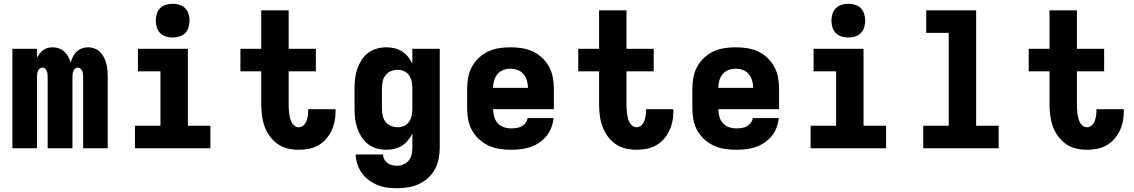

<svg xmlns="http://www.w3.org/2000/svg" viewBox="-20 -790 6040 1023"><path d="M46 0V-530H177V-482Q183 -494 191 -504.5Q199 -515 210 -523Q221 -531 234 -534.5Q247 -538 261 -538Q278 -538 294.5 -532Q311 -526 323 -514.5Q335 -503 343.5 -488Q352 -473 356 -456Q361 -472 368.5 -487.5Q376 -503 388 -514.5Q400 -526 416 -532Q432 -538 449 -538Q467 -538 484 -531.5Q501 -525 513.5 -512.5Q526 -500 534 -484Q542 -468 546.5 -450.5Q551 -433 552.5 -415.5Q554 -398 554 -380V0H423V-380Q423 -388 422 -396Q421 -404 418 -411.5Q415 -419 408.5 -424.5Q402 -430 394 -430Q386 -430 380 -424.5Q374 -419 371 -411.5Q368 -404 367 -396Q366 -388 366 -380V0H234V-380Q234 -388 233 -396Q232 -404 229 -411.5Q226 -419 220 -424.5Q214 -430 206 -430Q198 -430 191.5 -424.5Q185 -419 182 -411.5Q179 -404 178 -396Q177 -388 177 -380V0Z M699 0V-120H835V-410H715V-530H981V-120H1101V0ZM900 -590Q882 -590 864 -595.5Q846 -601 833.5 -613.5Q821 -626 815.5 -644Q810 -662 810 -680Q810 -698 815.5 -716Q821 -734 833.5 -746.5Q846 -759 864 -764.5Q882 -770 900 -770Q918 -770 936 -764.5Q954 -759 966.5 -746.5Q979 -734 984.5 -716Q990 -698 990 -680Q990 -662 984.5 -644Q979 -626 966.5 -613.5Q954 -601 936 -595.5Q918 -590 900 -590Z M1571 8Q1541 8 1512 1Q1483 -6 1458.5 -23.5Q1434 -41 1416.5 -65.5Q1399 -90 1389 -118.5Q1379 -147 1375.5 -176.5Q1372 -206 1372 -236V-410H1261V-530H1372V-735H1518V-530H1663V-410H1518V-236Q1518 -224 1518.5 -211.5Q1519 -199 1520.5 -186.5Q1522 -174 1525 -162Q1528 -150 1533.5 -139Q1539 -128 1549 -120Q1559 -112 1571 -112Q1586 -112 1597 -122Q1608 -132 1613 -145.5Q1618 -159 1620 -173.5Q1622 -188 1622 -203Q1622 -204 1622 -205Q1622 -206 1622 -208H1767Q1768 -205 1768 -202Q1768 -199 1768 -196Q1768 -169 1762.5 -142.5Q1757 -116 1745.5 -92Q1734 -68 1716 -48Q1698 -28 1674.5 -15Q1651 -2 1624.5 3Q1598 8 1571 8Z M2096 213Q2070 213 2043.5 209.5Q2017 206 1992 196Q1967 186 1945.5 170Q1924 154 1908.5 132.5Q1893 111 1884.5 85.5Q1876 60 1875 33H2021Q2021 47 2027.5 59Q2034 71 2045 79Q2056 87 2069.5 90Q2083 93 2096 93Q2114 93 2131 85.5Q2148 78 2159 63.5Q2170 49 2173.5 31Q2177 13 2177 -5V-79Q2168 -60 2154 -42.5Q2140 -25 2121.5 -13.5Q2103 -2 2081.5 3Q2060 8 2039 8Q2013 8 1987.5 1Q1962 -6 1941 -22Q1920 -38 1906 -60.5Q1892 -83 1883.5 -107.5Q1875 -132 1872 -158Q1869 -184 1869 -210V-320Q1869 -346 1872 -372Q1875 -398 1883.5 -422.5Q1892 -447 1906 -469.5Q1920 -492 1941 -508Q1962 -524 1987.5 -531Q2013 -538 2039 -538Q2060 -538 2081.5 -533Q2103 -528 2121.5 -516.5Q2140 -505 2154 -487.5Q2168 -470 2177 -451V-530H2323V-5Q2323 25 2317.5 54.5Q2312 84 2298 110.5Q2284 137 2261.5 157.5Q2239 178 2212 190.5Q2185 203 2155.5 208Q2126 213 2096 213ZM2099 -112Q2117 -112 2133.5 -119.5Q2150 -127 2160 -142Q2170 -157 2173.5 -174.5Q2177 -192 2177 -210V-320Q2177 -338 2173.5 -355.5Q2170 -373 2160 -388Q2150 -403 2133.5 -410.5Q2117 -418 2099 -418Q2081 -418 2063.5 -411Q2046 -404 2034.5 -389.5Q2023 -375 2019 -356.5Q2015 -338 2015 -320V-210Q2015 -192 2019 -173.5Q2023 -155 2034.5 -140.5Q2046 -126 2063.5 -119Q2081 -112 2099 -112Z M2703 8Q2673 8 2642.5 3.5Q2612 -1 2584.5 -13.5Q2557 -26 2534 -46.5Q2511 -67 2496 -93.5Q2481 -120 2475 -150Q2469 -180 2469 -210V-320Q2469 -350 2475 -380Q2481 -410 2495.5 -436Q2510 -462 2532.5 -483Q2555 -504 2582.5 -516.5Q2610 -529 2640 -533.5Q2670 -538 2700 -538Q2730 -538 2760 -533.5Q2790 -529 2817.5 -516.5Q2845 -504 2867.5 -483Q2890 -462 2904.5 -436Q2919 -410 2925 -380Q2931 -350 2931 -320V-208H2607Q2608 -188 2613 -168.5Q2618 -149 2631.5 -134Q2645 -119 2664 -112.5Q2683 -106 2703 -106Q2717 -106 2731.5 -108Q2746 -110 2758.5 -116.5Q2771 -123 2780 -135Q2789 -147 2791 -161H2929Q2927 -135 2917.5 -110Q2908 -85 2891.5 -65Q2875 -45 2853 -30Q2831 -15 2806 -6.5Q2781 2 2755 5Q2729 8 2703 8ZM2607 -322H2793Q2793 -341 2787.5 -360.5Q2782 -380 2769.5 -395Q2757 -410 2738.5 -417Q2720 -424 2700 -424Q2680 -424 2661.5 -417Q2643 -410 2630.5 -395Q2618 -380 2612.5 -360.5Q2607 -341 2607 -322Z M3371 8Q3341 8 3312 1Q3283 -6 3258.5 -23.5Q3234 -41 3216.5 -65.5Q3199 -90 3189 -118.5Q3179 -147 3175.5 -176.5Q3172 -206 3172 -236V-410H3061V-530H3172V-735H3318V-530H3463V-410H3318V-236Q3318 -224 3318.5 -211.5Q3319 -199 3320.5 -186.5Q3322 -174 3325 -162Q3328 -150 3333.5 -139Q3339 -128 3349 -120Q3359 -112 3371 -112Q3386 -112 3397 -122Q3408 -132 3413 -145.5Q3418 -159 3420 -173.5Q3422 -188 3422 -203Q3422 -204 3422 -205Q3422 -206 3422 -208H3567Q3568 -205 3568 -202Q3568 -199 3568 -196Q3568 -169 3562.5 -142.5Q3557 -116 3545.5 -92Q3534 -68 3516 -48Q3498 -28 3474.5 -15Q3451 -2 3424.5 3Q3398 8 3371 8Z M3903 8Q3873 8 3842.5 3.5Q3812 -1 3784.5 -13.5Q3757 -26 3734 -46.5Q3711 -67 3696 -93.5Q3681 -120 3675 -150Q3669 -180 3669 -210V-320Q3669 -350 3675 -380Q3681 -410 3695.5 -436Q3710 -462 3732.5 -483Q3755 -504 3782.5 -516.5Q3810 -529 3840 -533.5Q3870 -538 3900 -538Q3930 -538 3960 -533.5Q3990 -529 4017.5 -516.5Q4045 -504 4067.5 -483Q4090 -462 4104.5 -436Q4119 -410 4125 -380Q4131 -350 4131 -320V-208H3807Q3808 -188 3813 -168.5Q3818 -149 3831.5 -134Q3845 -119 3864 -112.5Q3883 -106 3903 -106Q3917 -106 3931.5 -108Q3946 -110 3958.5 -116.5Q3971 -123 3980 -135Q3989 -147 3991 -161H4129Q4127 -135 4117.5 -110Q4108 -85 4091.5 -65Q4075 -45 4053 -30Q4031 -15 4006 -6.5Q3981 2 3955 5Q3929 8 3903 8ZM3807 -322H3993Q3993 -341 3987.5 -360.5Q3982 -380 3969.5 -395Q3957 -410 3938.5 -417Q3920 -424 3900 -424Q3880 -424 3861.5 -417Q3843 -410 3830.5 -395Q3818 -380 3812.5 -360.5Q3807 -341 3807 -322Z M4299 0V-120H4435V-410H4315V-530H4581V-120H4701V0ZM4500 -590Q4482 -590 4464 -595.5Q4446 -601 4433.5 -613.5Q4421 -626 4415.5 -644Q4410 -662 4410 -680Q4410 -698 4415.5 -716Q4421 -734 4433.5 -746.5Q4446 -759 4464 -764.5Q4482 -770 4500 -770Q4518 -770 4536 -764.5Q4554 -759 4566.5 -746.5Q4579 -734 4584.5 -716Q4590 -698 4590 -680Q4590 -662 4584.5 -644Q4579 -626 4566.5 -613.5Q4554 -601 4536 -595.5Q4518 -590 4500 -590Z M4899 0V-120H5035V-615H4915V-735H5181V-120H5301V0Z M5771 8Q5741 8 5712 1Q5683 -6 5658.5 -23.5Q5634 -41 5616.5 -65.5Q5599 -90 5589 -118.5Q5579 -147 5575.5 -176.5Q5572 -206 5572 -236V-410H5461V-530H5572V-735H5718V-530H5863V-410H5718V-236Q5718 -224 5718.5 -211.5Q5719 -199 5720.5 -186.5Q5722 -174 5725 -162Q5728 -150 5733.5 -139Q5739 -128 5749 -120Q5759 -112 5771 -112Q5786 -112 5797 -122Q5808 -132 5813 -145.5Q5818 -159 5820 -173.5Q5822 -188 5822 -203Q5822 -204 5822 -205Q5822 -206 5822 -208H5967Q5968 -205 5968 -202Q5968 -199 5968 -196Q5968 -169 5962.5 -142.5Q5957 -116 5945.5 -92Q5934 -68 5916 -48Q5898 -28 5874.5 -15Q5851 -2 5824.5 3Q5798 8 5771 8Z"/></svg>

Font: Iosevka Curly Heavy Extended
Style: Regular
Weight: 900
Width: 7
Monospace: yes
Designer: Belleve Invis
Foundry: Belleve Invis
Version: Version 11.1.0; ttfautohint (v1.8.3)